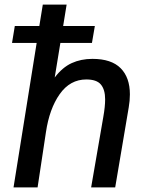

<svg xmlns="http://www.w3.org/2000/svg" viewBox="-20 -810 640 830"><path d="M138.5 -624.5H32L44 -697.5H150L165 -790H268L253 -697.5H390L377.5 -624.5H241L216.5 -475Q250 -519 290 -537.2Q330 -555.5 379.5 -555.5Q461.5 -555.5 501.5 -515.2Q541.5 -475 541.5 -402Q541.5 -374.5 536.5 -346L478 0H374L426.5 -304Q434.5 -349 434.5 -380.5Q434.5 -422.5 416.2 -444.5Q398 -466.5 353 -466.5Q283 -466.5 238.2 -403.2Q193.5 -340 178.5 -238L142.5 0H38.5Z"/></svg>

Font: JuliaMono Medium
Style: Italic
Weight: 500
Italic angle: -9°
Monospace: yes
Designer: cormullion
Foundry: corm
Version: Version 0.054; ttfautohint (v1.8.4)